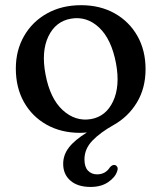

<svg xmlns="http://www.w3.org/2000/svg" viewBox="-20 -500 622 740"><path d="M292.5 -480Q366 -480 422 -448.5Q478 -417 509.5 -361.5Q541 -306 541 -233.5Q541 -160 507.5 -104.8Q474 -49.5 417.5 -18Q366.5 10.5 336 42.2Q305.5 74 305.5 114.5Q305.5 143.5 319.2 157.8Q333 172 354 172Q386.5 172 403.5 145Q413 134 422.5 136Q428 137 431.8 143.2Q435.5 149.5 431.5 160Q424.5 183 397.2 201.8Q370 220.5 329 220.5Q279.5 220.5 251.5 196.2Q223.5 172 223.5 131.5Q223.5 97 245.8 68.2Q268 39.5 315 10.5Q300.5 12 288.5 12Q215.5 12 159.5 -19.5Q103.5 -51 72.2 -106.8Q41 -162.5 41 -236Q41 -306 72.8 -361.2Q104.5 -416.5 161.2 -448.2Q218 -480 292.5 -480ZM330.5 -41Q388.5 -51 416 -109.8Q443.5 -168.5 427 -256.5Q409.5 -349 362 -393.8Q314.5 -438.5 253.5 -428Q194.5 -418 166.5 -359.8Q138.5 -301.5 155.5 -213Q173 -120 221.8 -75.5Q270.5 -31 330.5 -41Z"/></svg>

Font: Fraunces 9pt S050
Style: Regular
Weight: 400
Version: Version 1.000; ttfautohint (v1.8.3)